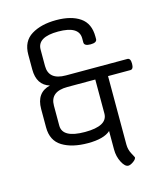

<svg xmlns="http://www.w3.org/2000/svg" viewBox="-137 -854 978 1163"><g transform="rotate(-15 351.5 -272.5)"><path d="M531 -597V-582Q531 -559 491 -559Q451 -559 451 -582V-607Q451 -685 320.5 -685Q190 -685 190 -607V-504Q190 -416 298 -416H683Q703 -416 703 -381Q703 -346 683 -346H543V83Q543 115 558 142.5Q573 170 573 171Q573 183 554 196.5Q535 210 522 210Q501 210 482 173.5Q463 137 463 93V-23Q421 15 321.5 15Q222 15 161 -22.5Q100 -60 100 -143V-258Q100 -361 188 -382Q110 -406 110 -504V-597Q110 -680 171 -717.5Q232 -755 326.5 -755Q421 -755 476 -717Q531 -679 531 -597ZM180 -258V-133Q180 -55 321.5 -55Q463 -55 463 -133V-346H288Q180 -346 180 -258Z"/></g></svg>

Font: Offside
Style: Regular
Weight: 400
Designer: Eduardo Rodriguez Tunni
Foundry: Eduardo Rodriguez Tunni
Version: Version 1.001